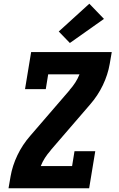

<svg xmlns="http://www.w3.org/2000/svg" viewBox="-20 -1016 640 1036"><path d="M26 0 37 -64Q47 -122 74 -178.5Q101 -235 143 -283L356 -530Q356 -530 356 -530Q356 -530 356 -531Q373 -550 386.5 -571Q400 -592 409 -615H240L227 -535H115L148 -735H583L572 -671Q562 -613 535 -556.5Q508 -500 466 -452L253 -205Q253 -205 253 -205Q253 -205 253 -204Q236 -185 222.5 -164Q209 -143 200 -120H369L382 -200H494L461 0ZM357 -784 297 -846 462 -996 541 -914Z"/></svg>

Font: Iosevka Curly Slab HvExObl
Style: Regular
Weight: 900
Width: 7
Italic angle: -9°
Monospace: yes
Designer: Belleve Invis
Foundry: Belleve Invis
Version: Version 11.1.0; ttfautohint (v1.8.3)